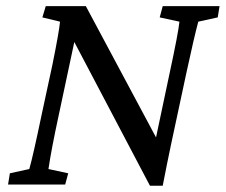

<svg xmlns="http://www.w3.org/2000/svg" viewBox="-20 -593 726 617"><path d="M529.3 -127Q517.1 -69.3 502.9 3.9H461.9L218.8 -458L168.9 -223.6Q145 -113.3 135.7 -49.8L199.2 -36.1L189.5 0H5.9L11.7 -36.1L74.2 -49.8Q86.4 -92.8 114.3 -226.6L148.4 -384.8Q169.9 -490.7 172.9 -523.4L116.2 -537.1L127 -573.2H255.9L481.4 -151.4L525.4 -359.4Q553.2 -488.3 556.6 -523.4L493.2 -537.1L502.9 -573.2H685.5L679.7 -537.1L617.2 -523.4Q604 -474.6 579.1 -359.4Z"/></svg>

Font: Crimson Pro
Style: Italic
Weight: 400
Italic angle: -12°
Designer: Jacques Le Bailly
Foundry: Baron von Fonthausen
Version: Version 1.003